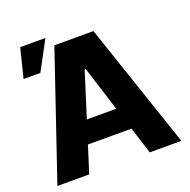

<svg xmlns="http://www.w3.org/2000/svg" viewBox="-133 -890 1008 1019"><g transform="rotate(-20 371.0 -380.0)"><path d="M20.5 0 260.7 -707H481.4L720.7 0H542L494.1 -151.4H248L200.2 0ZM454.1 -278.3 374 -532.2H368.2L288.1 -278.3ZM86.9 -759.8H229.5L140.6 -594.7H45.9Z"/></g></svg>

Font: Pretendard Std ExtraBold
Style: Regular
Weight: 800
Designer: Base glyphs from Inter by Rasmus Andersson; Hangeul glyphs from Noto Sans CJK(Source Han Sans) by Jang Soo-young and Kan
Foundry: Kil Hyung-jin
Version: Version 1.309